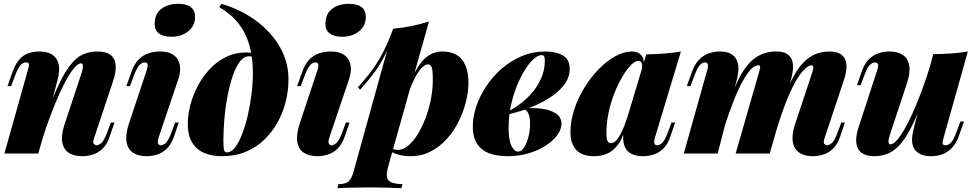

<svg xmlns="http://www.w3.org/2000/svg" viewBox="-20 -802 5093 1003"><path d="M180 0H3L125 -434Q130 -450 131 -459Q132 -468 128.5 -472Q125 -476 116 -476Q101 -476 88 -462.5Q75 -449 61 -413L38 -352H19L47 -430Q66 -483 99 -508Q132 -533 184 -533Q223 -533 246 -520.5Q269 -508 279 -487Q289 -466 289 -441.5Q289 -417 283 -393ZM203 -143Q244 -265 278.5 -341.5Q313 -418 345.5 -460Q378 -502 412.5 -517.5Q447 -533 487 -533Q537 -533 560 -513Q583 -493 584.5 -458.5Q586 -424 572 -382L473 -85Q463 -57 470.5 -50Q478 -43 485 -43Q494 -43 508 -53.5Q522 -64 538 -106L559 -162H578L553 -89Q539 -47 515.5 -25Q492 -3 464.5 5.5Q437 14 410 14Q379 14 356 5Q333 -4 320 -22Q305 -43 303.5 -74.5Q302 -106 319 -158L405 -417Q411 -435 412.5 -447Q414 -459 412 -465Q410 -471 403 -471Q387 -471 365 -444Q343 -417 318.5 -370Q294 -323 269 -262.5Q244 -202 221 -135.5Q198 -69 181 -3Z M788 -676Q788 -730 823 -756Q858 -782 910 -782Q954 -782 976.5 -765Q999 -748 999 -714Q999 -667 963.5 -638.5Q928 -610 876 -610Q833 -610 810.5 -627Q788 -644 788 -676ZM746 -434Q760 -476 737 -476Q722 -476 709 -462.5Q696 -449 682 -413L659 -352H640L668 -430Q682 -468 703.5 -490.5Q725 -513 754 -523Q783 -533 817 -533Q855 -533 878 -520Q901 -507 911 -486.5Q921 -466 921 -441.5Q921 -417 913 -393L809 -85Q801 -60 806 -51.5Q811 -43 821 -43Q830 -43 844 -53.5Q858 -64 874 -106L895 -162H914L889 -89Q874 -47 851 -25Q828 -3 800.5 5.5Q773 14 746 14Q702 14 674.5 -4.5Q647 -23 641 -61.5Q635 -100 654 -158Z M1301 -421Q1301 -502 1282.5 -566.5Q1264 -631 1225.5 -680Q1187 -729 1125 -765L1137 -782Q1239 -752 1318 -693.5Q1397 -635 1442 -556.5Q1487 -478 1487 -388Q1487 -330 1473 -272.5Q1459 -215 1430.5 -163.5Q1402 -112 1360.5 -72Q1319 -32 1263.5 -9Q1208 14 1139 14Q1090 14 1049.5 -2Q1009 -18 985 -55.5Q961 -93 961 -157Q961 -203 974.5 -254Q988 -305 1013.5 -353.5Q1039 -402 1076 -441.5Q1113 -481 1161 -504.5Q1209 -528 1266 -528Q1293 -528 1309.5 -521Q1326 -514 1345 -494L1338 -482Q1329 -495 1311.5 -501.5Q1294 -508 1281 -508Q1254 -508 1232.5 -479.5Q1211 -451 1195 -403Q1179 -355 1168 -297Q1157 -239 1152 -179Q1147 -119 1147 -67Q1147 -27 1151 -16.5Q1155 -6 1166 -6Q1188 -6 1208 -32Q1228 -58 1245 -102Q1262 -146 1274.5 -200Q1287 -254 1294 -311.5Q1301 -369 1301 -421Z M1680 -676Q1680 -730 1715 -756Q1750 -782 1802 -782Q1846 -782 1868.5 -765Q1891 -748 1891 -714Q1891 -667 1855.5 -638.5Q1820 -610 1768 -610Q1725 -610 1702.5 -627Q1680 -644 1680 -676ZM1638 -434Q1652 -476 1629 -476Q1614 -476 1601 -462.5Q1588 -449 1574 -413L1551 -352H1532L1560 -430Q1574 -468 1595.5 -490.5Q1617 -513 1646 -523Q1675 -533 1709 -533Q1747 -533 1770 -520Q1793 -507 1803 -486.5Q1813 -466 1813 -441.5Q1813 -417 1805 -393L1701 -85Q1693 -60 1698 -51.5Q1703 -43 1713 -43Q1722 -43 1736 -53.5Q1750 -64 1766 -106L1787 -162H1806L1781 -89Q1766 -47 1743 -25Q1720 -3 1692.5 5.5Q1665 14 1638 14Q1594 14 1566.5 -4.5Q1539 -23 1533 -61.5Q1527 -100 1546 -158Z M2217 -466Q2201 -466 2183.5 -448Q2166 -430 2149 -398Q2132 -366 2117 -325Q2102 -284 2091 -238L2110 -336Q2134 -405 2161 -448.5Q2188 -492 2220 -512.5Q2252 -533 2290 -533Q2360 -533 2393.5 -490.5Q2427 -448 2427 -370Q2427 -323 2414 -270.5Q2401 -218 2376 -167.5Q2351 -117 2314 -76Q2277 -35 2229.5 -10.5Q2182 14 2124 14Q2090 14 2062 6Q2034 -2 2018 -13L2025 -26Q2033 -23 2041 -21Q2049 -19 2059 -19Q2086 -19 2112.5 -41Q2139 -63 2162 -100.5Q2185 -138 2203 -185Q2221 -232 2231 -284Q2241 -336 2241 -385Q2241 -438 2234.5 -452Q2228 -466 2217 -466ZM2034 -652Q2087 -657 2132.5 -666.5Q2178 -676 2221 -690L2008 67Q1992 125 2011 142Q2030 159 2083 160L2077 181Q2051 180 2003.5 178.5Q1956 177 1903 177Q1857 177 1811 178.5Q1765 180 1742 181L1748 160Q1784 160 1800 146.5Q1816 133 1826 98ZM1850 -346Q1885 -385 1915.5 -424.5Q1946 -464 1975 -517.5Q2004 -571 2034 -652L2037 -636Q2017 -566 1990 -512.5Q1963 -459 1930.5 -416.5Q1898 -374 1861 -333Z M2686 -10Q2704 -10 2718 -32Q2732 -54 2740.5 -87Q2749 -120 2749 -154Q2749 -189 2740.5 -208.5Q2732 -228 2719 -229L2713 -235Q2761 -240 2807 -234.5Q2853 -229 2883 -210Q2913 -191 2913 -155Q2913 -126 2891.5 -96.5Q2870 -67 2832 -42Q2794 -17 2742.5 -1.5Q2691 14 2631 14Q2580 14 2539 0Q2498 -14 2474 -48.5Q2450 -83 2450 -142Q2450 -193 2468.5 -247.5Q2487 -302 2521 -353Q2555 -404 2602 -444.5Q2649 -485 2706.5 -509Q2764 -533 2829 -533Q2884 -533 2920 -512.5Q2956 -492 2956 -442Q2956 -396 2925.5 -357Q2895 -318 2844.5 -287Q2794 -256 2734 -234Q2674 -212 2614 -200L2615 -210Q2654 -228 2691.5 -255Q2729 -282 2759.5 -317.5Q2790 -353 2808 -395Q2826 -437 2826 -485Q2826 -500 2823 -507Q2820 -514 2809 -514Q2786 -514 2756.5 -482.5Q2727 -451 2699.5 -396.5Q2672 -342 2654.5 -274.5Q2637 -207 2637 -135Q2637 -67 2652.5 -38.5Q2668 -10 2686 -10Z M3171 -54Q3181 -54 3192 -62Q3203 -70 3215 -89.5Q3227 -109 3241 -144Q3255 -179 3271 -234L3245 -125Q3229 -72 3204.5 -41.5Q3180 -11 3149.5 1.5Q3119 14 3084 14Q3021 14 2990.5 -18.5Q2960 -51 2960 -111Q2960 -169 2979.5 -229Q2999 -289 3032.5 -343.5Q3066 -398 3107.5 -440.5Q3149 -483 3194 -508Q3239 -533 3281 -533Q3313 -533 3330.5 -513Q3348 -493 3343 -442L3332 -436Q3337 -461 3332 -472.5Q3327 -484 3315 -484Q3298 -484 3276.5 -462.5Q3255 -441 3232.5 -403.5Q3210 -366 3190.5 -317.5Q3171 -269 3159.5 -215Q3148 -161 3148 -107Q3148 -79 3153 -66.5Q3158 -54 3171 -54ZM3356 -518Q3411 -519 3453.5 -522.5Q3496 -526 3537 -533L3402 -85Q3397 -69 3397.5 -59.5Q3398 -50 3402.5 -46.5Q3407 -43 3414 -43Q3423 -43 3437 -53.5Q3451 -64 3467 -106L3488 -162H3507L3482 -89Q3468 -47 3444.5 -25Q3421 -3 3393.5 5.5Q3366 14 3339 14Q3278 14 3252 -21Q3237 -42 3235.5 -76Q3234 -110 3248 -158Z M3729 0H3552L3674 -434Q3679 -450 3678.5 -459Q3678 -468 3674.5 -472Q3671 -476 3663 -476Q3649 -476 3636 -461.5Q3623 -447 3610 -413L3587 -352H3568L3596 -430Q3610 -468 3632 -490.5Q3654 -513 3682 -523Q3710 -533 3740 -533Q3777 -533 3798 -521Q3819 -509 3828.5 -488.5Q3838 -468 3837.5 -443Q3837 -418 3831 -393ZM3943 -417Q3947 -431 3949.5 -441Q3952 -451 3950.5 -456Q3949 -461 3941 -461Q3922 -461 3901 -438Q3880 -415 3857 -372.5Q3834 -330 3810.5 -270Q3787 -210 3763 -135L3750 -143Q3790 -284 3829.5 -370Q3869 -456 3918.5 -494.5Q3968 -533 4035 -533Q4068 -533 4087.5 -522.5Q4107 -512 4115.5 -492.5Q4124 -473 4122.5 -445Q4121 -417 4111 -382L4001 0H3823ZM4221 -417Q4229 -440 4228.5 -450.5Q4228 -461 4220 -461Q4207 -461 4188.5 -445.5Q4170 -430 4146.5 -393.5Q4123 -357 4096.5 -294Q4070 -231 4040 -136L4029 -141Q4062 -262 4094.5 -338.5Q4127 -415 4161.5 -457.5Q4196 -500 4233.5 -516.5Q4271 -533 4312 -533Q4356 -533 4378 -514.5Q4400 -496 4402 -462.5Q4404 -429 4388 -382L4289 -85Q4279 -57 4286.5 -50Q4294 -43 4301 -43Q4310 -43 4324 -53.5Q4338 -64 4354 -106L4375 -162H4394L4369 -89Q4355 -47 4331.5 -25Q4308 -3 4280.5 5.5Q4253 14 4226 14Q4193 14 4169.5 3.5Q4146 -7 4133 -28Q4120 -49 4120 -81.5Q4120 -114 4135 -158Z M4827 -354Q4788 -237 4754 -164.5Q4720 -92 4687.5 -53.5Q4655 -15 4620.5 -0.5Q4586 14 4546 14Q4506 14 4482 -3Q4458 -20 4453.5 -53.5Q4449 -87 4465 -137L4562 -434Q4572 -463 4564.5 -469.5Q4557 -476 4550 -476Q4541 -476 4527 -465.5Q4513 -455 4497 -413L4476 -357H4457L4482 -430Q4497 -472 4520.5 -494Q4544 -516 4571.5 -524.5Q4599 -533 4625 -533Q4670 -533 4697 -514.5Q4724 -496 4730 -458Q4736 -420 4716 -361L4630 -102Q4612 -48 4632 -48Q4648 -48 4670 -75Q4692 -102 4717 -149Q4742 -196 4767 -256.5Q4792 -317 4815 -383.5Q4838 -450 4855 -516ZM4910 -85Q4903 -62 4904.5 -52.5Q4906 -43 4919 -43Q4934 -43 4947.5 -56.5Q4961 -70 4974 -106L4997 -167H5016L4988 -89Q4975 -52 4952.5 -29Q4930 -6 4902.5 4Q4875 14 4845 14Q4810 14 4788.5 3.5Q4767 -7 4756 -25Q4744 -45 4744.5 -71.5Q4745 -98 4752 -126L4855 -519Q4907 -520 4952 -523Q4997 -526 5036 -533Z"/></svg>

Font: Playfair Display Black
Style: Italic
Weight: 900
Italic angle: -14°
Designer: Claus Eggers Sørensen
Foundry: Claus Eggers Sørensen
Version: Version 1.203